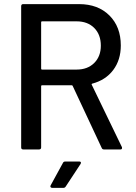

<svg xmlns="http://www.w3.org/2000/svg" viewBox="-20 -720 653 925"><path d="M560.1 0H481Q473.1 0 470.2 -6.8L330.1 -306.2Q328.6 -309.1 326.2 -309.1H182.1Q178.2 -309.1 178.2 -305.2V-9.8Q178.2 0 168 0H91.8Q82 0 82 -9.8V-689.9Q82 -700.2 91.8 -700.2H360.8Q452.1 -700.2 507.1 -645.5Q562 -590.8 562 -501Q562 -431.2 525.4 -382.6Q488.8 -334 423.8 -316.9Q419.9 -315.4 421.9 -312L566.9 -12.2Q567.9 -11.2 567.9 -6.8Q567.9 0 560.1 0ZM349.1 -617.2H182.1Q178.2 -617.2 178.2 -612.8V-389.2Q178.2 -384.8 182.1 -384.8H349.1Q401.9 -384.8 433.8 -416.5Q465.8 -448.2 465.8 -500Q465.8 -553.2 434.1 -585.2Q402.3 -617.2 349.1 -617.2ZM285.2 185.1H231.9Q226.1 185.1 223.6 181.4Q221.2 177.7 224.1 172.9L283.2 64.9Q286.1 58.1 294.9 58.1H361.8Q367.7 58.1 369.4 61.3Q371.1 64.5 368.2 69.8L296.9 178.2Q293 185.1 285.2 185.1Z"/></svg>

Font: Gruenseis Font Medium
Style: Regular
Weight: 500
Designer: Jeremy Tribby
Foundry: Tribby Type
Version: Version 1.408;Glyphs 3.1.2 (3151)